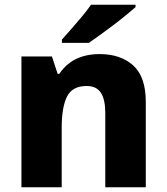

<svg xmlns="http://www.w3.org/2000/svg" viewBox="-20 -786 699 806"><path d="M70 0V-549H198L222 -476H229Q247 -503 271.5 -521.5Q296 -540 328 -549.5Q360 -559 398 -559Q486 -559 539 -511.5Q592 -464 592 -358V0H422V-311Q422 -368 403.5 -396.5Q385 -425 344 -425Q283 -425 261 -380Q239 -335 239 -250V0ZM549 -756Q533 -742 508 -721.5Q483 -701 454.5 -679.5Q426 -658 399 -638.5Q372 -619 353 -606H240V-620Q257 -639 279.5 -664.5Q302 -690 324.5 -717Q347 -744 362 -766H549Z"/></svg>

Font: Noto Sans Symbols ExtraBold
Style: Regular
Weight: 800
Version: Version 2.002